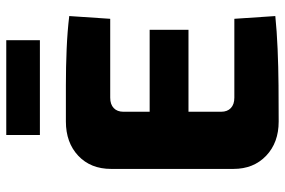

<svg xmlns="http://www.w3.org/2000/svg" viewBox="-172 -756 931 628"><g transform="rotate(-90 294.0 -442.5)"><path d="M210 -693Q268 -693 328.5 -693Q389 -693 447.5 -690.5Q506 -688 555 -682L546 -548H288Q266 -548 254 -536.5Q242 -525 242 -505V-185Q242 -165 254 -153.5Q266 -142 288 -142H546L555 -8Q506 -3 447.5 -0.5Q389 2 328.5 2.5Q268 3 210 3Q141 3 98 -38Q55 -79 55 -145V-545Q55 -612 98 -652.5Q141 -693 210 -693ZM73 -419H510V-292H73ZM476 -888V-778H166V-888Z"/></g></svg>

Font: Exo 2 ExtraBold
Style: Regular
Weight: 800
Designer: Natanael Gama
Foundry: Natanael Gama
Version: Version 2.010